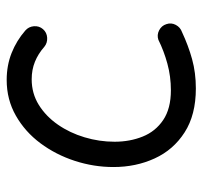

<svg xmlns="http://www.w3.org/2000/svg" viewBox="-36 -529 595 563"><g transform="rotate(-90 261.5 -247.5)"><path d="M457.5 -418.9Q447.8 -407.7 432.4 -406.7Q417 -405.8 405.8 -415Q385.3 -433.1 361.8 -442.6Q338.4 -452.1 310.5 -452.1Q269 -452.1 235.4 -431.2Q201.7 -410.2 177.5 -375.2Q153.3 -340.3 140.4 -297.1Q127.4 -253.9 127.4 -209Q127.4 -164.1 142.6 -126.5Q157.7 -88.9 191.2 -66.4Q224.6 -43.9 278.3 -43.9Q318.8 -43.9 356.4 -54.2Q394 -64.5 426.3 -80.6Q440.4 -85.4 454.1 -78.4Q467.8 -71.3 472.2 -57.1Q477.1 -43 470 -29.5Q462.9 -16.1 448.7 -11.2Q409.2 7.3 369.4 18.3Q329.6 29.3 283.7 29.3Q206.1 29.3 154.8 -3.7Q103.5 -36.6 78.4 -91.6Q53.2 -146.5 53.2 -212.4Q53.2 -270 71.3 -325.7Q89.4 -381.3 123 -426.5Q156.7 -471.7 203.9 -498.5Q251 -525.4 308.6 -525.4Q351.1 -525.4 387.5 -511Q423.8 -496.6 453.6 -470.7Q464.8 -460.9 466.1 -445.6Q467.3 -430.2 457.5 -418.9Z"/></g></svg>

Font: Mikhak Regular
Style: Regular
Weight: 400
Designer: Amin Abedi
Version: Version 3.3